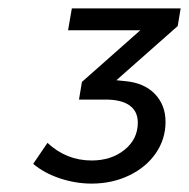

<svg xmlns="http://www.w3.org/2000/svg" viewBox="-20 -792 450 457"><path d="M403 -730 257 -601 277 -599Q323 -595 348.5 -568.5Q374 -542 374 -502Q374 -461 351 -427.5Q328 -394 287.5 -374.5Q247 -355 198 -355Q160 -355 122.5 -367.5Q85 -380 59 -402L93 -452Q138 -410 198 -410Q245 -410 276.5 -435.5Q308 -461 308 -500Q308 -527 288.5 -541Q269 -555 231 -555H168L175 -597L314 -720H142L151 -772H410Z"/></svg>

Font: TypoPRO Montserrat
Style: Italic
Weight: 400
Italic angle: -11.3°
Designer: Julieta Ulanovsky
Foundry: Julieta Ulanovsky
Version: Version 6.001